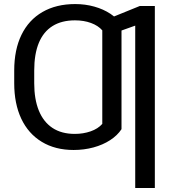

<svg xmlns="http://www.w3.org/2000/svg" viewBox="-20 -737 869 956"><path d="M528.3 -39.1C552.4 -54.7 571.3 -72.9 585 -93.8V-362.3H489.3V-120.1C474.9 -103.8 455.6 -91.5 431.2 -83C406.7 -74.5 380.5 -70.3 352.5 -70.3C308.3 -70.3 271.2 -80.2 241.2 -100.1C211.3 -120 188.6 -148.8 173.3 -186.5C158 -224.3 150.4 -269.5 150.4 -322.3V-382.8L50.8 -380.9V-322.3C50.8 -254.6 62.5 -195.8 85.9 -146C109.4 -96.2 143.4 -57.8 188 -30.8C232.6 -3.7 285.5 9.8 346.7 9.8C381.2 9.8 414.1 5.5 445.3 -2.9C476.6 -11.4 504.2 -23.4 528.3 -39.1ZM585 -350.6V-613.3C571.9 -634.1 553.7 -652.3 530.3 -668C506.8 -683.6 480 -695.6 449.7 -704.1C419.4 -712.6 387.7 -716.8 354.5 -716.8C291.3 -716.8 237 -703.6 191.4 -677.2C145.8 -650.9 111 -613 86.9 -563.5C62.8 -514 50.8 -454.8 50.8 -385.7V-330.1H150.4V-385.7C150.4 -440.4 158 -486.3 173.3 -523.4C188.6 -560.5 211.4 -588.5 241.7 -607.4C272 -626.3 309.2 -635.7 353.5 -635.7C382.8 -635.7 409.3 -631.3 433.1 -622.6C456.9 -613.8 475.6 -601.6 489.3 -585.9V-349.6ZM751 199.2V-707H675.8L541 -652.3V-569.3L653.3 -609.4V199.2Z"/></svg>

Font: Pretendard Variable
Style: Regular
Weight: 400
Designer: Base glyphs from Inter by Rasmus Andersson; Hangeul glyphs from Noto Sans CJK(Source Han Sans) by Jang Soo-young and Kan
Foundry: Kil Hyung-jin
Version: Version 1.309;Glyphs 3.2 (3225)